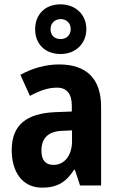

<svg xmlns="http://www.w3.org/2000/svg" viewBox="-20 -921 549 885"><path d="M259 -672C329 -672 378 -720 378 -787C378 -854 328 -901 259 -901C188 -901 142 -855 142 -786C142 -718 188 -672 259 -672ZM260 -741C229 -741 213 -759 213 -787C213 -814 233 -833 260 -833C287 -833 306 -814 306 -787C306 -759 286 -741 260 -741ZM252 -624C190 -624 127 -606 74 -576L118 -479C165 -504 202 -517 243 -517C289 -517 311 -487 311 -434V-407L233 -404C102 -398 34 -345 34 -229C34 -131 81 -56 174 -56C246 -56 285 -83 322 -139H325L349 -66H446V-429C446 -560 377 -624 252 -624ZM268 -318 312 -320V-271C312 -203 276 -161 227 -161C192 -161 171 -180 171 -227C171 -282 200 -316 268 -318Z"/></svg>

Font: Noto Sans Malayalam UI Condensed
Style: Bold
Weight: 700
Width: 3
Designer: Jelle Bosma - Monotype Design Team
Foundry: Monotype Imaging Inc.
Version: Version 2.104